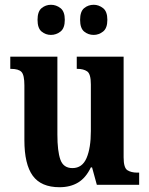

<svg xmlns="http://www.w3.org/2000/svg" viewBox="-20 -773 624 803"><path d="M229 10Q152 10 117 -38Q82 -86 82 -187V-416Q82 -459 70 -472Q58 -485 26 -485H23V-536H220V-210Q220 -141 232.5 -105.5Q245 -70 283 -70Q324 -70 342 -112Q360 -154 360 -225V-420Q360 -464 344.5 -474.5Q329 -485 304 -485H301V-536H497V-115Q497 -71 513 -61Q529 -51 554 -51H562V0H385L365 -73H360Q339 -29 306.5 -9.5Q274 10 229 10ZM372 -627Q349 -627 332 -641Q315 -655 315 -690Q315 -725 332 -739Q349 -753 372 -753Q393 -753 411 -739Q429 -725 429 -690Q429 -655 411 -641Q393 -627 372 -627ZM193 -627Q171 -627 154 -641Q137 -655 137 -690Q137 -725 154 -739Q171 -753 193 -753Q215 -753 233 -739Q251 -725 251 -690Q251 -655 233 -641Q215 -627 193 -627Z"/></svg>

Font: Noto Serif Khmer Condensed
Style: Bold
Weight: 700
Width: 3
Designer: Danh Hong and the Monotype Design Team
Foundry: Monotype Imaging Inc.
Version: Version 2.004; ttfautohint (v1.8.4.7-5d5b)